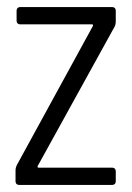

<svg xmlns="http://www.w3.org/2000/svg" viewBox="-20 -524 374 544"><path d="M34 0H298C304 0 308 -4 308 -10V-39C308 -45 304 -49 298 -49H89C86 -49 86 -52 87 -54L305 -449C307 -453 308 -458 308 -462V-494C308 -500 304 -504 298 -504H37C31 -504 27 -500 27 -494V-465C27 -459 31 -455 37 -455H241C244 -455 244 -452 243 -450L27 -55C25 -50 24 -46 24 -42V-10C24 -4 28 0 34 0Z"/></svg>

Font: Barlow Condensed Light
Style: Regular
Weight: 300
Width: 3
Designer: Jeremy Tribby
Foundry: Tribby Type
Version: Version 1.422;hotconv 1.0.109;makeotfexe 2.5.65596